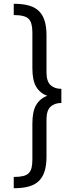

<svg xmlns="http://www.w3.org/2000/svg" viewBox="-20 -830 380 1020"><path d="M306 -283Q270 -283 248.5 -263Q227 -243 227 -195V3Q227 45 218 76.5Q209 108 189 129Q169 150 135.5 160Q102 170 53 170V110Q83 110 102 105.5Q121 101 132 90.5Q143 80 147.5 62Q152 44 152 18V-173Q152 -239 172.5 -273Q193 -307 231 -321Q193 -335 172.5 -368.5Q152 -402 152 -468V-658Q152 -710 132 -730Q112 -750 53 -750V-810Q102 -810 135.5 -800Q169 -790 189 -769Q209 -748 218 -716.5Q227 -685 227 -643V-446Q227 -398 248.5 -378Q270 -358 306 -358Z"/></svg>

Font: Carrois Gothic SC
Style: Regular
Weight: 400
Designer: Ralph du Carrois
Foundry: Ralph du Carrois
Version: Version 1.002